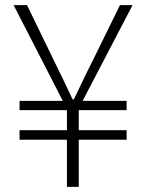

<svg xmlns="http://www.w3.org/2000/svg" viewBox="-20 -726 568 746"><path d="M240 0V-183H56V-220H240V-298H56V-334H224L33 -706H85L189 -492Q207 -455 225 -418Q243 -381 262 -340H267Q287 -381 304.5 -418Q322 -455 341 -492L446 -706H495L301 -334H472V-298H286V-220H472V-183H286V0Z"/></svg>

Font: Noto Sans SC Thin ExtraLight
Style: Regular
Weight: 250
Version: Version 2.004-H2;hotconv 1.0.118;makeotfexe 2.5.65603